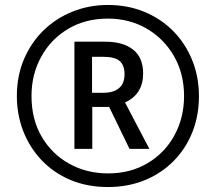

<svg xmlns="http://www.w3.org/2000/svg" viewBox="-20 -744 870 774"><path d="M415 10Q331 10 263 -19Q195 -48 147 -99Q99 -150 73.5 -216Q48 -282 48 -357Q48 -438 76.5 -505Q105 -572 155 -621Q205 -670 272 -697Q339 -724 415 -724Q495 -724 562.5 -696Q630 -668 679 -618Q728 -568 755 -501Q782 -434 782 -356Q782 -277 755 -210Q728 -143 678.5 -93.5Q629 -44 562 -17Q495 10 415 10ZM416 -45Q506 -45 575.5 -86.5Q645 -128 683.5 -199Q722 -270 722 -357Q722 -447 681.5 -517.5Q641 -588 571.5 -628.5Q502 -669 415 -669Q324 -669 254.5 -627.5Q185 -586 146 -515Q107 -444 107 -357Q107 -263 148 -193Q189 -123 259 -84Q329 -45 416 -45ZM280 -144V-576H403Q476 -576 516.5 -544Q557 -512 557 -448Q557 -364 484 -331L582 -144H502L420 -313H352V-144ZM398 -370Q437 -370 459.5 -388.5Q482 -407 482 -445Q482 -481 462.5 -498Q443 -515 397 -515H351V-370Z"/></svg>

Font: Noto Sans Tamil ExtraCondensed Medium
Style: Regular
Weight: 500
Width: 2
Designer: Jelle Bosma - Monotype Design Team
Foundry: Monotype Imaging Inc.
Version: Version 2.004; ttfautohint (v1.8.4.7-5d5b)